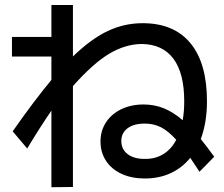

<svg xmlns="http://www.w3.org/2000/svg" viewBox="-20 -742 904 775"><path d="M385.7 -170.9Q385.7 -214.4 408 -248.3Q430.2 -282.2 469.7 -301.3Q509.3 -320.3 559.6 -320.3Q602.5 -320.3 640.6 -305.2Q678.7 -290 717.3 -256.8Q723.6 -290.5 723.6 -333Q723.6 -446.8 679.9 -505.1Q636.2 -563.5 551.8 -564.5Q484.9 -563.5 420.2 -524.7Q355.5 -485.8 274.4 -394.5V12.7L187.5 13.7V-295.4Q139.6 -225.6 89.8 -142.6L31.2 -211.9Q118.7 -336.9 187.5 -419.4V-513.7H28.3V-592.8H187.5V-721.7H274.4V-514.2Q348.1 -585.4 415 -616.9Q481.9 -648.4 555.7 -648.4Q682.1 -648.4 748.8 -567.6Q815.4 -486.8 815.4 -333Q815.4 -248 790.5 -180.7Q814.5 -150.9 844.7 -109.4L785.2 -48.8Q764.2 -81.5 748 -105Q715.3 -64.5 668.7 -43Q622.1 -21.5 564.5 -21.5Q511.7 -21.5 471.2 -40Q430.7 -58.6 408.2 -92.5Q385.7 -126.5 385.7 -170.9ZM565.4 -100.6Q606.9 -100.1 639.2 -119.9Q671.4 -139.6 691.4 -177.7Q658.7 -213.9 629.4 -228.5Q600.1 -243.2 564.5 -243.2Q520.5 -243.2 495.1 -224.4Q469.7 -205.6 469.7 -172.9Q469.7 -139.2 495.6 -119.6Q521.5 -100.1 565.4 -100.6Z"/></svg>

Font: Pretendard GOV Medium
Style: Regular
Weight: 500
Designer: Base glyphs from Inter by Rasmus Andersson; Hangeul glyphs from Noto Sans CJK(Source Han Sans) by Jang Soo-young and Kan
Foundry: Kil Hyung-jin
Version: Version 1.309